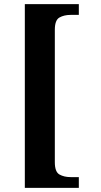

<svg xmlns="http://www.w3.org/2000/svg" viewBox="-20 -780 488 928"><path d="M100 128V-760H361V-708H321Q290 -708 267.5 -695.5Q245 -683 245 -636V4Q245 51 267.5 63.5Q290 76 321 76H361V128Z"/></svg>

Font: Noto Serif Devanagari SemiCondensed
Style: Bold
Weight: 700
Width: 4
Designer: Universal Thirst, Indian Type Foundry and the Monotype Design Team
Foundry: Monotype Imaging Inc.
Version: Version 2.004; ttfautohint (v1.8.4.7-5d5b)